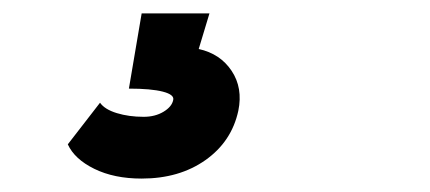

<svg xmlns="http://www.w3.org/2000/svg" viewBox="-20 -25 640 286"><path d="M191 241Q150 241 120.5 226.5Q91 212 81 190L129 128Q136 138 154 143.5Q172 149 194 149Q211 149 223.5 141.5Q236 134 238 124Q240 116 222.5 111.5Q205 107 172 107L191 -5H292L276 48Q308 55 325 80.5Q342 106 335 140Q325 186 286 213.5Q247 241 191 241Z"/></svg>

Font: Victor Mono Thin
Style: Bold Italic
Weight: 700
Italic angle: -12°
Monospace: yes
Version: Version 1.561;gftools[0.9.30]